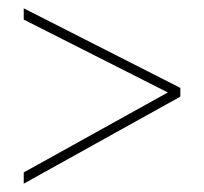

<svg xmlns="http://www.w3.org/2000/svg" viewBox="-20 -586 490 461"><path d="M37 -172V-145L413 -354V-375L37 -566V-539L383 -364Z"/></svg>

Font: Noto Sans Gujarati UI Condensed Thin
Style: Regular
Weight: 100
Width: 3
Designer: Jelle Bosma - Monotype Design Team, Universal Thirst
Foundry: Monotype Imaging Inc.
Version: Version 2.106